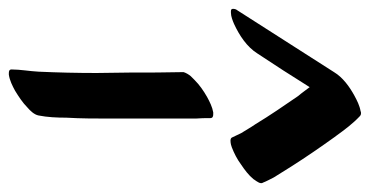

<svg xmlns="http://www.w3.org/2000/svg" viewBox="-313 -602 836 434"><g transform="rotate(90 105.0 -385.0)"><path d="M156 -281V-217C156 -184 156 -150 154 -117C154 -96 153 -74 149 -54C147 -44 138 -35 131 -29C120 -18 106 -9 93 -1C82 5 70 11 57 13H53C49 13 45 12 45 7C45 -13 49 -34 50 -54C52 -98 53 -141 53 -185C53 -210 52 -236 52 -261C52 -301 52 -342 51 -382C53 -388 56 -393 60 -398L69 -407C80 -418 93 -427 107 -435C118 -441 130 -447 142 -449H146C151 -449 155 -448 155 -442C155 -431 155 -420 156 -409ZM264 -626C243 -659 221 -691 198 -723L195 -727C182 -745 168 -764 151 -780C149 -782 147 -783 144 -783C142 -783 141 -783 139 -782C127 -780 115 -774 104 -768C84 -757 63 -742 51 -722L-89 -503C-91 -501 -92 -497 -92 -494C-92 -491 -91 -489 -87 -489H-83C-75 -489 -65 -493 -58 -496C-32 -508 -6 -525 9 -549C35 -588 60 -627 85 -667C92 -658 98 -649 105 -641C127 -609 149 -577 169 -544C176 -534 182 -523 189 -512L199 -491C200 -489 203 -488 206 -488C212 -488 219 -490 221 -491C234 -496 248 -503 260 -512C272 -520 284 -529 293 -540C293 -541 302 -551 302 -557C302 -558 302 -560 301 -561C298 -569 293 -578 289 -586Z"/></g></svg>

Font: Petaluma Script
Style: Regular
Weight: 400
Designer: Daniel Spreadbury
Foundry: Steinberg Media Technologies GmbH
Version: Version 1.10